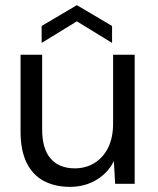

<svg xmlns="http://www.w3.org/2000/svg" viewBox="-20 -715 613 747"><path d="M252 12Q194 12 150.5 -11Q107 -34 83.5 -82Q60 -130 60 -203V-502H144V-212Q144 -136 177 -98Q210 -60 271 -60Q313 -60 347 -80.5Q381 -101 400.5 -140Q420 -179 420 -235V-502H504V0H428L423 -88Q399 -41 354 -14.5Q309 12 252 12ZM142 -548V-614L279 -695L416 -614V-548L279 -632Z"/></svg>

Font: DM Sans 16pt
Style: Regular
Weight: 400
Version: Version 4.004;gftools[0.9.30]